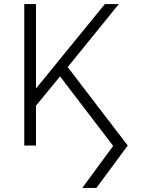

<svg xmlns="http://www.w3.org/2000/svg" viewBox="-20 -720 697 950"><path d="M387 210 540 2 277 -342 158 -197V0H100V-700H158V-282L499 -700H568L315 -388L612 0L457 210Z"/></svg>

Font: Geologica-Sharp
Style: Regular
Weight: 100
Designer: Sindre Bremnes, Frode Helland
Foundry: Monokrom Skriftforlag AS
Version: Version 1.010;gftools[0.9.28]